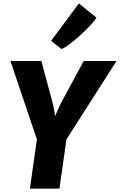

<svg xmlns="http://www.w3.org/2000/svg" viewBox="-20 -1104 702 1124"><path d="M155 0 196 -288 41 -747H222L291 -491L303 -425L332 -491L470 -747H662L369 -288L328 0ZM340 -817 279 -865 442 -1084 544 -1001Q538.5 -989.5 520.8 -969Q503 -948.5 478.2 -924.5Q453.5 -900.5 427.2 -877.8Q401 -855 377.8 -838.5Q354.5 -822 340 -817Z"/></svg>

Font: Merriweather Sans ExtraBold
Style: Italic
Weight: 800
Italic angle: -7.5°
Designer: Eben Sorkin
Foundry: Eben Sorkin
Version: Version 2.001; ttfautohint (v1.8.3)